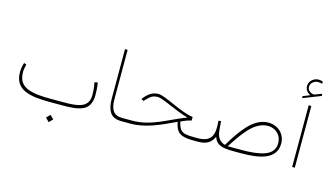

<svg xmlns="http://www.w3.org/2000/svg" viewBox="-108 -1201 3014 1751"><g transform="rotate(15 1399.0 -326.0)"><path d="M399.4 145.5 433.6 179.7 467.8 145.5 433.6 111.3ZM516.1 0C587.9 0 653.8 -2.9 703.1 -24.4C752 -45.4 782.2 -88.9 782.2 -170.4C782.2 -184.6 781.7 -203.1 780.3 -225.6C778.8 -248 775.9 -268.1 772 -286.1L743.2 -278.8C753.4 -231.4 755.4 -190.4 755.4 -161.6C755.4 -96.7 724.1 -62.5 677.2 -46.9C629.9 -31.2 571.3 -30.3 516.6 -30.3H402.8C319.3 -30.3 241.7 -34.2 183.6 -56.2C125 -77.6 89.4 -121.1 89.4 -201.2C89.4 -224.6 95.2 -250.5 101.1 -274.4L78.1 -283.2C67.9 -252.9 63 -222.7 63 -192.9C63 -21.5 214.8 0 402.8 0Z M934.1 -174.3C934.1 -118.2 944.3 -74.7 965.3 -44.9C985.8 -15.1 1021.5 0 1072.3 0H1102.1V-30.3H1072.3C994.6 -30.3 959 -74.2 959 -176.3V-643.1H934.1Z M1689.9 -205.1C1630.9 -212.9 1559.6 -242.7 1492.7 -272.5C1425.8 -302.2 1368.2 -327.6 1336.4 -327.6C1279.8 -327.6 1239.3 -298.8 1200.7 -248.5L1196.3 -242.7L1220.2 -231L1224.6 -236.3C1237.8 -252 1253.4 -266.6 1270.5 -279.8C1287.6 -293 1309.1 -299.3 1335.9 -299.3C1388.2 -299.3 1518.1 -223.1 1645 -188C1479 -125.5 1348.1 -30.3 1165.5 -30.3H1082.5V0H1164.1C1302.2 0 1439 -65.9 1569.8 -127.4C1575.2 -96.7 1584 -71.8 1595.7 -53.2C1618.7 -15.6 1664.6 0 1753.9 0H1783.7V-30.3H1753.9C1719.2 -30.3 1691.4 -32.2 1669.9 -36.6C1627 -44.9 1605.5 -72.3 1592.3 -136.7C1628.9 -153.8 1657.2 -164.6 1689.9 -171.9Z M2040.5 -36.1C1988.3 -49.3 1962.4 -89.4 1957 -151.9L1950.2 -236.3L1926.3 -233.4C1927.7 -208.5 1929.2 -191.4 1929.2 -168C1929.2 -77.6 1888.7 -33.7 1794.9 -30.3H1764.2V0H1794.4C1876 0 1918 -27.8 1943.8 -86.9C1953.1 -59.1 1967.3 -39.1 1985.8 -26.9C2022.9 -2.4 2077.1 0 2142.1 0H2202.1C2376.5 0 2533.2 -28.8 2533.2 -181.6C2533.2 -266.6 2465.8 -335 2372.1 -335C2300.3 -335 2237.8 -295.9 2183.1 -237.3C2128.4 -178.2 2081.1 -105 2040.5 -36.1ZM2375.5 -304.7C2412.1 -304.7 2443.4 -292.5 2468.3 -268.6C2493.2 -244.6 2505.9 -213.4 2505.9 -175.8C2505.9 -111.3 2467.3 -74.2 2407.2 -54.7C2347.2 -35.2 2272.5 -30.3 2200.2 -30.3H2068.4C2105 -86.9 2147.9 -154.8 2199.2 -210.4C2250 -266.1 2309.1 -304.7 2375.5 -304.7Z M2608.4 -647.9 2610.8 -629.9 2778.8 -695.8 2775.9 -715.3 2720.2 -694.3C2715.3 -691.9 2710.9 -690.9 2706.5 -690.4C2705.1 -689.9 2703.1 -689.9 2701.2 -689.9C2689.9 -689.9 2677.2 -694.8 2664.1 -705.1C2650.4 -714.8 2643.6 -728.5 2643.6 -746.6C2643.6 -763.7 2650.4 -778.8 2664.6 -791C2678.7 -803.2 2694.8 -809.6 2713.4 -809.6C2727.5 -809.6 2740.7 -807.6 2752.9 -803.2L2752.4 -824.7C2735.4 -830.6 2728.5 -832 2711.4 -832C2689.9 -832 2669.9 -824.2 2651.9 -808.6C2633.8 -793 2624.5 -772.5 2624.5 -747.1C2624.5 -711.4 2648.9 -688 2674.8 -674.8ZM2684.6 -582.5V0H2709.5V-582.5Z"/></g></svg>

Font: Vazirmatn Thin
Style: Regular
Weight: 100
Designer: Saber Rastikerdar
Foundry: Saber Rastikerdar
Version: Version 33.003